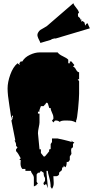

<svg xmlns="http://www.w3.org/2000/svg" viewBox="-20 -1071 586 1210"><path d="M442.4 -1050.8Q445.8 -1038.6 461.4 -1020.3Q477.1 -1002 477.5 -989.3Q471.2 -987.8 471.2 -980Q471.2 -972.2 473.1 -965.8Q476.1 -964.4 477.8 -962.6Q479.5 -960.9 481.2 -959.5Q482.9 -958 483.4 -957Q483.9 -956.1 485.4 -954.1Q486.8 -952.1 487.8 -946.8L494.1 -948.2L490.7 -935.1L500.5 -938.5L512.2 -929.7L517.1 -909.2L523.9 -920.9L532.7 -924.3Q534.2 -917 546.4 -892.6L333.5 -829.1Q328.6 -828.1 326.7 -828.1Q324.7 -828.1 324.7 -829.1L303.7 -823.7L304.7 -821.3L234.4 -800.3Q233.4 -806.2 226.3 -819.1Q219.2 -832 216.6 -843Q213.9 -854 220 -865.5Q226.1 -877 234.6 -882.6Q243.2 -888.2 256.6 -895.3Q270 -902.3 274.9 -906.2ZM219.2 -231.4 229 -129.9H237.8V-106.9L254.9 -85H262.7Q280.3 -104.5 290.5 -118.7Q289.1 -120.1 289.1 -123Q289.1 -126 291.5 -129.2Q293.9 -132.3 295.4 -132.3Q296.9 -132.3 299.3 -129.9V-163.1L307.6 -175.8V-198.2H343.3Q350.6 -197.3 386.2 -188.7Q421.9 -180.2 432.6 -175.8L430.2 -186L439.9 -175.8H448.7L439.9 -163.1V-141.6Q428.2 -141.6 428.2 -122.6L430.2 -101.1L419.9 -85V-62.5L410.2 -50.3H400.4Q400.4 -24.4 391.6 -16.6L380.4 -27.8Q381.3 -26.9 381.3 -23.4Q381.3 -15.1 374 -15.1L371.6 -16.6Q371.6 -3.9 369.9 0.2Q368.2 4.4 362.5 8.1Q356.9 11.7 352.5 17.6V28.3Q344.7 39.6 333.5 39.6H316.4L318.4 78.6Q319.8 101.6 307.6 119.1L299.3 106.9Q299.3 79.1 290.3 47.4Q281.2 15.6 281.2 5.9H272.9Q272.9 25.9 277.1 61.5Q281.2 97.2 281.2 115.2Q272.9 90.8 272.5 90.6Q272 90.3 269.5 90.3Q262.2 90.3 262.2 95.7Q256.8 95.7 253.9 86.9Q253.9 80.1 258.8 75.2Q263.7 70.3 263.7 67.4V50.3Q254.9 39.6 254.9 17.6L237.8 5.9L229 17.6H219.2L210.9 28.3V74.2Q213.4 77.6 217.3 84.5L210.9 91.8V95.2L193.4 104V50.3Q193.4 38.1 184.3 26.1Q175.3 14.2 175.3 5.9H140.1V-6.3H120.6Q109.4 -20 109.4 -39.3Q109.4 -58.6 110.4 -62.5H101.6L110.4 -73.7Q93.8 -106.9 81.1 -118.7V-129.9L90.3 -141.6L81.1 -152.3L81.5 -157.2Q81.5 -169.9 71.8 -186H76.7L51.8 -311L62 -327.6L51.8 -321.8Q50.3 -336.9 39.1 -405.5Q27.8 -474.1 27.8 -513.7Q27.8 -553.2 44.9 -600.8Q62 -648.4 90.3 -672.4L105 -661.1L101.6 -672.4L110.4 -683.6H120.6Q135.7 -710 168.2 -725.3Q200.7 -740.7 229 -740.7H343.3Q352.5 -727.5 376.7 -716.3Q400.9 -705.1 410.2 -694.8V-672.4H419.9V-683.6H430.2L448.7 -661.1L439.9 -650.4Q449.7 -650.4 458.7 -633.1Q467.8 -615.7 478.5 -615.7V-571.3H469.7L478.5 -559.1V-480Q478.5 -454.1 472.2 -386.2Q465.8 -318.4 459.5 -311V-299.3Q441.4 -307.6 430.9 -309.6Q420.4 -311.5 392.1 -311.5Q363.8 -311.5 356.4 -302.7Q346.7 -311.5 333 -311.5L326.2 -311L316.4 -299.3L307.6 -311L316.4 -321.8V-333.5Q316.4 -343.8 307.9 -360.8Q299.3 -377.9 299.3 -390.1H290.5Q287.6 -396.5 285.2 -407Q282.7 -417.5 280.3 -420.7Q277.8 -423.8 274.2 -423.8Q270.5 -423.8 268.1 -418Q265.6 -412.1 264.6 -412.1Q263.7 -412.1 263.7 -412.6L254.9 -402.3H237.8Q228 -377.9 228 -373Q228 -368.2 229 -367.2H219.2V-355H229V-299.3Q229 -290 224.1 -267.3Q219.2 -244.6 219.2 -231.4ZM51.8 -321.8Q61.5 -331.5 61.5 -335.2Q61.5 -338.9 61.8 -340.6Q62 -342.3 62 -344.7Q51.8 -337.4 51.8 -321.8ZM219.2 81.1V92.8L217.3 84.5ZM220.2 106 219.2 98.1V92.8Q220.2 96.7 220.2 106ZM263.7 99.6Q262.2 98.1 262.2 95.7Z"/></svg>

Font: Butcherman
Style: Regular
Weight: 400
Version: Version 001.003